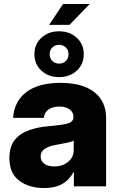

<svg xmlns="http://www.w3.org/2000/svg" viewBox="-20 -949 607 978"><path d="M204.6 8.8Q127 8.8 77.4 -29.1Q27.8 -66.9 27.8 -144Q27.8 -202.1 54.9 -235.8Q82 -269.5 127.4 -285.6Q172.9 -301.8 228 -306.2Q297.4 -312 325.7 -320.3Q354 -328.6 354 -352.1V-354.5Q354 -377.4 334.7 -391.8Q315.4 -406.2 282.2 -406.2Q247.1 -406.2 226.3 -390.6Q205.6 -375 203.1 -348.6H46.9Q52.2 -432.6 114 -479.7Q175.8 -526.9 288.1 -526.9Q400.4 -526.9 460.4 -479.7Q520.5 -432.6 520.5 -347.2V0H356.4V-72.3H354.5Q331.5 -30.8 295.4 -11Q259.3 8.8 204.6 8.8ZM255.9 -101.1Q297.9 -101.1 326.7 -124.3Q355.5 -147.5 355.5 -185.5V-232.4Q342.3 -226.1 318.8 -221.2Q295.4 -216.3 264.2 -210.9Q230.5 -205.6 208.7 -191.4Q187 -177.2 187 -151.9Q187 -127.9 206.1 -114.5Q225.1 -101.1 255.9 -101.1ZM280.8 -556.2Q226.6 -556.2 190.9 -589.1Q155.3 -622.1 155.3 -672.9Q155.3 -723.6 190.9 -756.6Q226.6 -789.6 280.8 -789.6Q335.4 -789.6 371.1 -756.6Q406.7 -723.6 406.7 -672.9Q406.7 -622.1 371.1 -589.1Q335.4 -556.2 280.8 -556.2ZM230 -822.3 301.3 -928.7H437L334 -822.3ZM280.8 -625Q301.8 -625 315.4 -638.4Q329.1 -651.9 329.1 -672.9Q329.1 -693.8 315.4 -707.3Q301.8 -720.7 280.8 -720.7Q260.3 -720.7 246.6 -707.3Q232.9 -693.8 232.9 -672.9Q232.9 -651.9 246.6 -638.4Q260.3 -625 280.8 -625Z"/></svg>

Font: Inter Display ExtraBold
Style: Regular
Weight: 800
Designer: Rasmus Andersson
Foundry: rsms
Version: Version 4.000;git-a52131595